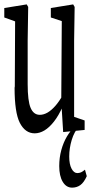

<svg xmlns="http://www.w3.org/2000/svg" viewBox="-27 -571 431 882"><path d="M304.2 291Q277.3 291 261.2 264.2Q245.1 237.3 245.1 191.9Q245.1 153.3 254.6 118.4Q264.2 83.5 280.5 55.9Q296.9 28.3 315.9 11.7V9.8H336.4Q314 33.7 302.5 71.8Q291 109.9 291 148.4Q291 183.6 301.8 203.9Q312.5 224.1 328.1 224.1Q337.4 224.1 345.5 220.5Q353.5 216.8 363.3 208.5L371.6 238.3Q358.4 267.6 342 279.3Q325.7 291 304.2 291ZM132.3 41.5Q88.9 41.5 64 -6.8Q40 -54.2 40 -167.5Q40 -170.9 41 -174.3L42.5 -490.7L57.6 -467.3L-7.3 -490.7V-534.2L95.7 -550.8L102.5 -539.1L100.1 -384.3V-185.1Q100.1 -106.9 113.8 -75.2Q127.4 -43.5 155.8 -43.5Q173.3 -43.5 191.2 -53.7Q209 -64 227.1 -84.5Q245.1 -105 261.7 -134.8L272.5 -83.5H261.7Q242.7 -40 220.9 -12.5Q199.2 15.1 177 28.3Q154.8 41.5 132.3 41.5ZM263.2 35.6 254.4 -105V-107.4L256.8 -474.1L206.5 -490.7V-534.2L309.1 -550.8L315.9 -539.1L313.5 -384.3V-34.2L361.8 -17.6V25.9Z"/></svg>

Font: Scarab Serif
Style: Condensed
Weight: 400
Designer: John Roberts
Foundry: Scarab
Version: 1.0